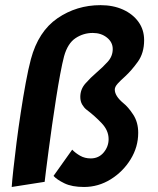

<svg xmlns="http://www.w3.org/2000/svg" viewBox="-20 -724 612 746"><path d="M25.5 2.5Q27 -21 32 -66.5Q37 -112 44.2 -169.5Q51.5 -227 60.8 -287.5Q70 -348 80 -402.2Q90 -456.5 100 -494Q129 -602 203.2 -653Q277.5 -704 370.5 -704Q419.5 -704 457.8 -686.8Q496 -669.5 518 -639Q540 -608.5 540 -568Q540 -518 515.5 -484Q491 -450 466 -427Q448.5 -411.5 437.2 -399Q426 -386.5 426 -376Q426 -351 459 -323.5Q478 -308.5 497.5 -278.8Q517 -249 517 -208Q517 -153 487.5 -105Q458 -57 410 -27.2Q362 2.5 306.5 2.5Q259.5 2.5 230.2 -11.8Q201 -26 188 -40.5L260.5 -142.5Q273.5 -129 291.5 -118.8Q309.5 -108.5 332.5 -108.5Q363.5 -108.5 382.8 -131.5Q402 -154.5 402 -183.5Q402 -217 375.2 -245.2Q348.5 -273.5 316 -298Q306.5 -305.5 299.2 -318Q292 -330.5 292 -347.5Q292 -377 311.8 -399.5Q331.5 -422 355.5 -442.5Q379 -462.5 398.5 -484Q418 -505.5 418 -533.5Q418 -560 395.5 -578Q373 -596 340.5 -596Q304 -596 273.5 -575.8Q243 -555.5 229 -505.5Q222 -479 214 -436.2Q206 -393.5 198 -342.2Q190 -291 182.5 -238.8Q175 -186.5 169 -140.5Q163 -94.5 158.8 -61.8Q154.5 -29 153.5 -17.5Z"/></svg>

Font: Grandstander SemiBold
Style: Italic
Weight: 600
Italic angle: -15°
Designer: Tyler Finck
Foundry: Etcetera Type Co
Version: Version 1.200; ttfautohint (v1.8.3)